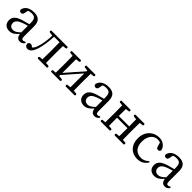

<svg xmlns="http://www.w3.org/2000/svg" viewBox="396 -1982 3449 3449"><g transform="rotate(45 2121.0 -257.0)"><path d="M189 21C262 21 303 -11 365 -78C374 -15 405 20 458 20C494 20 521 9 544 -21C552 -31 551 -40 545 -46C538 -53 531 -50 521 -43C511 -37 502 -34 490 -34C460 -34 449 -49 449 -109V-354C449 -482 391 -535 275 -535C165 -535 90 -491 68 -411C65 -402 65 -396 68 -386C76 -367 92 -358 111 -358C135 -358 154 -369 160 -409L174 -476C198 -486 224 -491 250 -491C331 -491 363 -463 363 -357V-323C321 -312 275 -300 233 -288C100 -249 51 -196 51 -115C51 -26 112 21 189 21ZM136 -127C136 -177 166 -216 252 -248C282 -260 321 -272 363 -283V-116C305 -59 267 -40 228 -40C171 -40 136 -71 136 -127Z M649 17C702 17 748 -23 783 -134C811 -224 830 -342 835 -477H974C975 -421 976 -339 976 -287V-228C976 -176 975 -98 974 -42L914 -37C902 -36 895 -28 895 -16V-13C895 0 902 7 915 7H1125C1138 7 1145 0 1145 -13V-16C1145 -28 1138 -36 1126 -37L1066 -42C1065 -98 1064 -177 1064 -228V-287C1064 -337 1065 -415 1066 -471L1126 -478C1138 -479 1145 -487 1145 -499V-501C1145 -514 1138 -521 1125 -521H732C719 -521 712 -514 712 -501V-499C712 -487 719 -480 731 -478L799 -469C795 -343 778 -236 747 -150C732 -108 718 -83 691 -60C668 -81 653 -91 634 -91C614 -91 600 -85 588 -67C583 -58 581 -51 583 -42C587 -3 616 17 649 17Z M1234 -16V-13C1234 0 1241 7 1254 7H1465C1478 7 1485 0 1485 -13V-16C1485 -28 1478 -36 1466 -37L1400 -43V-69L1685 -395V-43L1621 -37C1609 -36 1602 -28 1602 -16V-13C1602 0 1609 7 1622 7H1831C1844 7 1851 0 1851 -13V-16C1851 -28 1844 -36 1832 -37L1771 -42C1770 -98 1769 -177 1769 -228V-287C1769 -337 1770 -415 1771 -471L1832 -478C1844 -479 1851 -487 1851 -499V-501C1851 -514 1844 -521 1831 -521H1622C1609 -521 1602 -514 1602 -501V-499C1602 -487 1608 -480 1621 -478L1685 -470V-448L1527 -269L1400 -123V-470L1466 -478C1479 -480 1485 -487 1485 -499V-501C1485 -514 1478 -521 1465 -521H1254C1241 -521 1234 -514 1234 -501V-499C1234 -487 1241 -479 1253 -478L1313 -471C1314 -415 1315 -337 1315 -287V-228C1315 -177 1314 -98 1313 -42L1253 -37C1241 -36 1234 -28 1234 -16Z M2084 21C2157 21 2198 -11 2260 -78C2269 -15 2300 20 2353 20C2389 20 2416 9 2439 -21C2447 -31 2446 -40 2440 -46C2433 -53 2426 -50 2416 -43C2406 -37 2397 -34 2385 -34C2355 -34 2344 -49 2344 -109V-354C2344 -482 2286 -535 2170 -535C2060 -535 1985 -491 1963 -411C1960 -402 1960 -396 1963 -386C1971 -367 1987 -358 2006 -358C2030 -358 2049 -369 2055 -409L2069 -476C2093 -486 2119 -491 2145 -491C2226 -491 2258 -463 2258 -357V-323C2216 -312 2170 -300 2128 -288C1995 -249 1946 -196 1946 -115C1946 -26 2007 21 2084 21ZM2031 -127C2031 -177 2061 -216 2147 -248C2177 -260 2216 -272 2258 -283V-116C2200 -59 2162 -40 2123 -40C2066 -40 2031 -71 2031 -127Z M2513 7H2724C2737 7 2744 0 2744 -13V-16C2744 -28 2737 -36 2725 -37L2665 -42C2664 -97 2663 -175 2663 -248H2928C2928 -175 2927 -97 2926 -42L2866 -37C2854 -36 2847 -28 2847 -16V-13C2847 0 2854 7 2867 7H3078C3091 7 3098 0 3098 -13V-16C3098 -28 3091 -36 3079 -37L3018 -42C3017 -98 3016 -177 3016 -228V-287C3016 -337 3017 -415 3018 -471L3079 -478C3091 -479 3098 -487 3098 -499V-501C3098 -514 3091 -521 3078 -521H2867C2854 -521 2847 -514 2847 -501V-499C2847 -487 2854 -479 2866 -478L2926 -471C2927 -420 2928 -349 2928 -293H2663C2663 -349 2664 -420 2665 -471L2725 -478C2737 -479 2744 -487 2744 -499V-501C2744 -514 2737 -521 2724 -521H2513C2500 -521 2493 -514 2493 -501V-499C2493 -487 2500 -479 2512 -478L2572 -471C2573 -415 2574 -337 2574 -287V-228C2574 -176 2573 -98 2572 -42L2512 -37C2500 -36 2493 -28 2493 -16V-13C2493 0 2500 7 2513 7Z M3439 21C3530 21 3590 -15 3635 -80C3642 -90 3642 -97 3635 -103C3629 -108 3621 -105 3612 -96C3574 -59 3525 -41 3471 -41C3357 -41 3281 -120 3281 -260C3281 -402 3356 -490 3459 -490C3482 -490 3504 -487 3523 -479L3543 -410C3550 -371 3569 -358 3596 -358C3614 -358 3627 -366 3636 -386C3639 -395 3639 -403 3636 -412C3610 -490 3539 -535 3453 -535C3315 -535 3188 -434 3188 -250C3188 -80 3294 21 3439 21Z M3871 21C3944 21 3985 -11 4047 -78C4056 -15 4087 20 4140 20C4176 20 4203 9 4226 -21C4234 -31 4233 -40 4227 -46C4220 -53 4213 -50 4203 -43C4193 -37 4184 -34 4172 -34C4142 -34 4131 -49 4131 -109V-354C4131 -482 4073 -535 3957 -535C3847 -535 3772 -491 3750 -411C3747 -402 3747 -396 3750 -386C3758 -367 3774 -358 3793 -358C3817 -358 3836 -369 3842 -409L3856 -476C3880 -486 3906 -491 3932 -491C4013 -491 4045 -463 4045 -357V-323C4003 -312 3957 -300 3915 -288C3782 -249 3733 -196 3733 -115C3733 -26 3794 21 3871 21ZM3818 -127C3818 -177 3848 -216 3934 -248C3964 -260 4003 -272 4045 -283V-116C3987 -59 3949 -40 3910 -40C3853 -40 3818 -71 3818 -127Z"/></g></svg>

Font: 寒蝉锦书宋 Text
Style: Regular
Weight: 400
Designer: 寒蝉锦书宋{Warren} 思源宋体{Ryoko NISHIZUKA 西塚涼子 (kana & ideographs); Frank Grießhammer (Latin, Greek & Cyrillic); Wenlong ZHANG 
Foundry: Adobe & ChillType
Version: Version 2.000;Glyphs 3.1.1 (3135)